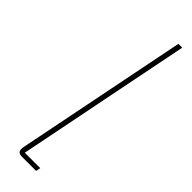

<svg xmlns="http://www.w3.org/2000/svg" viewBox="-255 -743 746 746"><g transform="rotate(45 117.5 -370.0)"><path d="M159 0H81Q70 0 64 -4.5Q58 -9 58 -19Q58 -24 58.5 -27.5Q59 -31 60 -35L201 -740H222L78 -19H163Z"/></g></svg>

Font: IBM Plex Sans Thin
Style: Italic
Weight: 250
Italic angle: -11.31°
Designer: Mike Abbink, Paul van der Laan, Pieter van Rosmalen
Foundry: Bold Monday
Version: Version 3.201